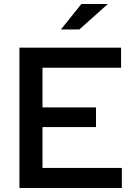

<svg xmlns="http://www.w3.org/2000/svg" viewBox="-20 -938 674 958"><path d="M77 0ZM77 0V-700H584V-600H192V-402H459V-304H192V-100H588V0ZM386 -918H518L376 -791H284Z"/></svg>

Font: Rosa Sans Medium
Style: Regular
Weight: 500
Designer: Pentagram / MCKL
Foundry: Pentagram / MCKL
Version: Version 1.005;September 16, 2019;FontCreator 11.5.0.2425 64-